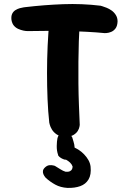

<svg xmlns="http://www.w3.org/2000/svg" viewBox="-20 -671 630 939"><path d="M299 -3Q273 -3 257.5 -13.5Q242 -24 234 -37.5Q226 -51 223.5 -61Q221 -71 221 -71Q215 -125 212.5 -187Q210 -249 210 -315Q210 -381 213 -447Q216 -513 222 -573Q222 -573 223.5 -582Q225 -591 231.5 -601.5Q238 -612 252 -620Q266 -628 290 -628Q323 -628 340 -617Q357 -606 363.5 -592Q370 -578 370.5 -567.5Q371 -557 371 -557Q367 -516 365.5 -468.5Q364 -421 363.5 -369Q363 -317 363.5 -263.5Q364 -210 366 -158Q368 -106 370 -60Q370 -60 368.5 -51Q367 -42 360.5 -31Q354 -20 339.5 -11Q325 -2 299 -3ZM492 -509Q452 -513 404.5 -515.5Q357 -518 306.5 -519Q256 -520 209 -520Q162 -520 122 -519Q122 -519 114 -519Q106 -519 94 -521.5Q82 -524 69.5 -529.5Q57 -535 48 -545.5Q39 -556 36 -574Q34 -592 39.5 -603.5Q45 -615 55.5 -621.5Q66 -628 77 -631Q88 -634 95.5 -635Q103 -636 103 -636Q196 -647 288.5 -650.5Q381 -654 472 -643Q472 -643 480.5 -640.5Q489 -638 501.5 -633Q514 -628 526 -619.5Q538 -611 546.5 -597.5Q555 -584 555 -566Q554 -544 545 -532Q536 -520 523.5 -515Q511 -510 501.5 -509.5Q492 -509 492 -509ZM310 248Q276 246 250.5 232Q225 218 204 199Q204 199 200 194Q196 189 192.5 181.5Q189 174 190 165Q191 156 201 147Q211 138 221.5 137Q232 136 240 138Q248 140 248 140Q265 150 276.5 157.5Q288 165 301 169Q315 170 322.5 166Q330 162 332.5 156Q335 150 335 143Q331 132 322.5 124Q314 116 303 110Q298 111 288.5 107Q279 103 271.5 97Q264 91 264 86Q257 66 257.5 42.5Q258 19 261 5Q261 5 263.5 -2.5Q266 -10 274 -18Q282 -26 299 -25Q316 -24 324.5 -12Q333 0 333 0Q335 8 339.5 21.5Q344 35 345 51Q354 55 366.5 63Q379 71 391.5 84Q404 97 412.5 112Q421 127 423 144Q427 183 413 206.5Q399 230 372 239.5Q345 249 310 248Z"/></svg>

Font: Sour Gummy
Style: Bold
Weight: 700
Designer: Stefie Justprince
Foundry: Eifetstype
Version: Version 1.000